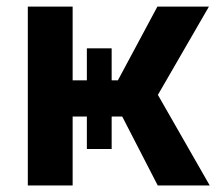

<svg xmlns="http://www.w3.org/2000/svg" viewBox="-20 -566 665 586"><path d="M64.9 0V-545.9H201.7V-320.8H339.8L460.4 -545.9H617.7L461.9 -276.4L620.1 0H461.4L353 -210.4H201.7V0ZM245.1 -418.5H320.8V-111.3H245.1Z"/></svg>

Font: Inter Cardless
Style: Bold
Weight: 700
Designer: Rasmus Andersson
Foundry: rsms
Version: Version 4.001;git-9221beed3